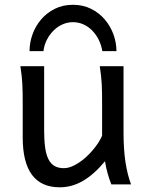

<svg xmlns="http://www.w3.org/2000/svg" viewBox="-20 -777 619 809"><path d="M449.2 0Q445.8 -8.3 441.9 -19.5Q438 -30.8 434.3 -43.5Q430.7 -56.2 427.5 -70.1Q424.3 -84 422.4 -97.7Q377.9 -43.5 330.8 -15.6Q283.7 12.2 231.9 12.2Q75.7 12.2 75.7 -197.8V-341.8Q75.7 -365.2 75.4 -384.3Q75.2 -403.3 74.2 -421.1Q73.2 -439 71.3 -457.5Q69.3 -476.1 65.9 -498H166V-227.1Q166 -185.5 170.2 -155.5Q174.3 -125.5 184.1 -106.2Q193.8 -86.9 209.7 -77.6Q225.6 -68.4 249 -68.4Q270.5 -68.4 294.9 -81.3Q319.3 -94.2 341.6 -114.3Q363.8 -134.3 382.1 -158.4Q400.4 -182.6 410.2 -205.1V-341.8Q410.2 -365.7 409.9 -385Q409.7 -404.3 408.7 -421.9Q407.7 -439.5 405.8 -457.5Q403.8 -475.6 400.4 -498H500.5V-219.7Q500.5 -148.4 508.5 -95Q516.6 -41.5 532.2 0ZM411.1 -561.5Q407.2 -586.4 396.5 -608.4Q385.7 -630.4 369.6 -647.2Q353.5 -664.1 332.5 -673.8Q311.5 -683.6 287.6 -683.6Q263.7 -683.6 242.4 -673.8Q221.2 -664.1 204.6 -647.2Q188 -630.4 177 -608.4Q166 -586.4 163.1 -561.5H104.5Q104.5 -597.2 116.9 -632.1Q129.4 -667 153.1 -694.8Q176.8 -722.7 210.7 -739.7Q244.6 -756.8 287.6 -756.8Q330.1 -756.8 364 -739.7Q397.9 -722.7 421.6 -694.8Q445.3 -667 458 -632.1Q470.7 -597.2 470.7 -561.5Z"/></svg>

Font: Andika Phon
Style: Regular
Weight: 400
Designer: Victor Gaultney, Annie Olsen, Julie Remington, Don Collingsworth, Eric Hays, Becca Hirsbrunner
Foundry: SIL International
Version: Version 5.000